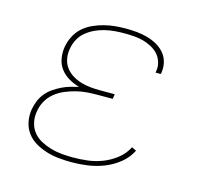

<svg xmlns="http://www.w3.org/2000/svg" viewBox="-85 -631 770 732"><g transform="rotate(15 300.0 -265.0)"><path d="M257 8Q232 8 206.5 5.5Q181 3 158 -4Q135 -11 114 -23Q93 -35 78.5 -54Q64 -73 59 -97.5Q54 -122 58 -147Q61 -164 67.5 -180.5Q74 -197 85.5 -211.5Q97 -226 112 -236.5Q127 -247 143 -255Q159 -263 176 -268Q193 -273 210 -277Q188 -283 168.5 -294.5Q149 -306 135.5 -323.5Q122 -341 118 -364.5Q114 -388 118 -411Q122 -433 132.5 -453.5Q143 -474 160 -489Q177 -504 198 -513.5Q219 -523 240.5 -528.5Q262 -534 283.5 -536Q305 -538 326 -538Q348 -538 369 -536Q390 -534 410 -528.5Q430 -523 447.5 -513.5Q465 -504 478.5 -489Q492 -474 497.5 -454Q503 -434 500 -413Q500 -411 499.5 -409Q499 -407 498 -405H478Q478 -407 478.5 -408.5Q479 -410 479 -412Q482 -430 476.5 -447.5Q471 -465 459.5 -477.5Q448 -490 432 -498.5Q416 -507 399 -511.5Q382 -516 363.5 -517.5Q345 -519 326 -519Q307 -519 288 -517.5Q269 -516 249.5 -511.5Q230 -507 211.5 -498.5Q193 -490 177 -477Q161 -464 151.5 -446Q142 -428 139 -409Q135 -389 138.5 -369.5Q142 -350 153 -335Q164 -320 180 -310Q196 -300 214 -294.5Q232 -289 251.5 -287Q271 -285 291 -285H349L346 -266H288Q267 -266 245.5 -264.5Q224 -263 202.5 -257.5Q181 -252 160.5 -243.5Q140 -235 122 -220.5Q104 -206 93 -186Q82 -166 79 -144Q75 -122 80 -100.5Q85 -79 98 -63Q111 -47 130 -37Q149 -27 169.5 -21Q190 -15 212.5 -13Q235 -11 257 -11Q286 -11 315 -14.5Q344 -18 372.5 -29Q401 -40 426 -59.5Q451 -79 465 -107L483 -98Q468 -68 441 -46.5Q414 -25 383 -13Q352 -1 320 3.5Q288 8 257 8Z"/></g></svg>

Font: Iosevka Curly Slab ThEx
Style: Italic
Weight: 100
Width: 7
Italic angle: -9°
Monospace: yes
Designer: Belleve Invis
Foundry: Belleve Invis
Version: Version 11.1.0; ttfautohint (v1.8.3)